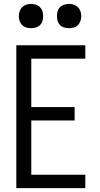

<svg xmlns="http://www.w3.org/2000/svg" viewBox="-20 -968 515 988"><path d="M64 0V-735H419V-666H141V-417H364V-348H141V-69H419V0ZM335 -823Q323 -823 310.5 -826.5Q298 -830 289 -839Q280 -848 276.5 -860Q273 -872 273 -885Q273 -898 276.5 -910Q280 -922 289 -931Q298 -940 310.5 -944Q323 -948 335 -948Q348 -948 360 -944Q372 -940 381 -931Q390 -922 394 -910Q398 -898 398 -885Q398 -872 394 -860Q390 -848 381 -839Q372 -830 360 -826.5Q348 -823 335 -823ZM140 -823Q127 -823 115 -826.5Q103 -830 94 -839Q85 -848 81 -860Q77 -872 77 -885Q77 -898 81 -910Q85 -922 94 -931Q103 -940 115 -944Q127 -948 140 -948Q152 -948 164.5 -944Q177 -940 186 -931Q195 -922 198.5 -910Q202 -898 202 -885Q202 -872 198.5 -860Q195 -848 186 -839Q177 -830 164.5 -826.5Q152 -823 140 -823Z"/></svg>

Font: Iosevka QP
Style: Regular
Weight: 400
Designer: Belleve Invis
Foundry: Belleve Invis
Version: Version 20.0.0; ttfautohint (v1.8.4)